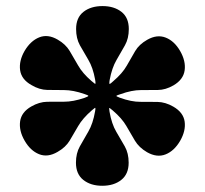

<svg xmlns="http://www.w3.org/2000/svg" viewBox="-20 -832 675 632"><path d="M61 -369Q42 -402 46.2 -432.5Q50.5 -463 83 -481.5Q109 -496.5 135 -497Q161 -497.5 190.8 -497.2Q220.5 -497 258.5 -510Q271 -514.5 270.8 -516.5Q270.5 -518.5 258 -522.5Q220.5 -535.5 190.8 -535.5Q161 -535.5 135.2 -536Q109.5 -536.5 83.5 -552Q50.5 -570.5 46.2 -601Q42 -631.5 61 -664.5Q80.5 -697.5 109 -709Q137.5 -720.5 170 -701.5Q196 -686.5 209.2 -664.5Q222.5 -642.5 237 -616.8Q251.5 -591 281 -565.5Q289 -558.5 292.5 -556.2Q296 -554 293 -570.5Q286 -609.5 270.8 -635Q255.5 -660.5 243 -683Q230.5 -705.5 230.5 -736.5Q230.5 -774 254.8 -793Q279 -812 317.5 -812Q355.5 -812 379.8 -793Q404 -774 404 -736.5Q404 -705.5 391.2 -682.8Q378.5 -660 363.5 -634.5Q348.5 -609 341 -569Q338.5 -554 341.8 -555.8Q345 -557.5 352.5 -564.5Q383 -590.5 397.5 -616.2Q412 -642 425 -664Q438 -686 464.5 -701Q497 -719.5 525.5 -708.2Q554 -697 573 -664Q592 -631 587.8 -600.5Q583.5 -570 551 -551Q525 -536 499.5 -535.8Q474 -535.5 444 -535.5Q414 -535.5 376.5 -522Q365 -518.5 363.2 -516.8Q361.5 -515 374 -510.5Q412.5 -496.5 442.5 -496.8Q472.5 -497 498.5 -496.5Q524.5 -496 550.5 -481Q583.5 -462 587.8 -431.8Q592 -401.5 573 -368.5Q553.5 -335 525 -323.8Q496.5 -312.5 464 -331Q437.5 -346.5 424.2 -368.8Q411 -391 396.2 -416.8Q381.5 -442.5 351 -468.5Q344 -474.5 341 -476.5Q338 -478.5 340.5 -464.5Q347.5 -424 362.8 -398.2Q378 -372.5 390.8 -350Q403.5 -327.5 403.5 -296.5Q403.5 -259 379.2 -239.8Q355 -220.5 316.5 -220.5Q278.5 -220.5 254.2 -239.8Q230 -259 230 -296.5Q230 -327.5 242.8 -350.2Q255.5 -373 270.8 -399Q286 -425 293 -465.5Q295.5 -479 292.2 -476.8Q289 -474.5 282.5 -469Q252 -442.5 237.2 -416.8Q222.5 -391 209.2 -369Q196 -347 169.5 -332Q137 -313 108.5 -324.5Q80 -336 61 -369Z"/></svg>

Font: Besley* Narrow Heavy
Style: Regular
Weight: 800
Width: 4
Designer: Owen Earl
Foundry: indestructible type*
Version: Version 3.000; ttfautohint (v1.8.3)